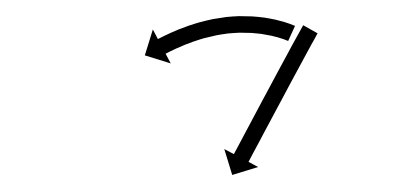

<svg xmlns="http://www.w3.org/2000/svg" viewBox="-20 -268 508 232"><path d="M327.2 -218.9C327.5 -218.8 327.9 -218.6 328.2 -218.5L336.5 -236.7C336.1 -236.8 335.7 -237 335.3 -237.2C335.3 -237.2 335.3 -237.2 335.2 -237.2C335.2 -237.2 335.1 -237.3 335.1 -237.3C333.6 -237.9 332 -238.5 330.4 -239.1C330.4 -239.1 330.3 -239.2 330.3 -239.2C330.2 -239.2 330.2 -239.2 330.2 -239.2C327.6 -240.1 325 -241 322.4 -241.8C322.4 -241.8 322.3 -241.8 322.3 -241.8C322.2 -241.8 322.2 -241.8 322.2 -241.8C318.7 -242.8 315.2 -243.7 311.8 -244.5C311.8 -244.5 311.7 -244.5 311.6 -244.5C311.6 -244.5 311.5 -244.5 311.5 -244.5C307.3 -245.4 303.2 -246.1 299 -246.8C299 -246.8 298.9 -246.8 298.8 -246.8C298.8 -246.8 298.7 -246.8 298.7 -246.8C294 -247.4 289.2 -247.9 284.5 -248.2C284.5 -248.2 284.4 -248.2 284.3 -248.2C284.3 -248.2 284.2 -248.2 284.2 -248.2C279.1 -248.4 274 -248.5 268.9 -248.5C268.9 -248.5 268.9 -248.5 268.8 -248.5C268.7 -248.5 268.6 -248.5 268.6 -248.5C263.4 -248.3 258.1 -247.9 252.9 -247.4C252.9 -247.4 252.8 -247.3 252.8 -247.3C252.7 -247.3 252.6 -247.3 252.6 -247.3C247.4 -246.6 242.2 -245.8 237 -244.9C237 -244.9 236.9 -244.8 236.9 -244.8C236.8 -244.8 236.7 -244.8 236.7 -244.8C231.7 -243.7 226.7 -242.6 221.8 -241.2C221.8 -241.2 221.7 -241.2 221.7 -241.2C221.6 -241.2 221.6 -241.2 221.6 -241.2C216.9 -239.9 212.4 -238.4 207.8 -236.9C207.8 -236.9 207.8 -236.9 207.7 -236.9C207.7 -236.9 207.6 -236.8 207.6 -236.8C203.5 -235.4 199.5 -233.9 195.5 -232.3C195.5 -232.3 195.5 -232.3 195.4 -232.2C195.4 -232.2 195.3 -232.2 195.3 -232.2C192 -230.8 188.6 -229.4 185.3 -227.9C185.3 -227.9 185.2 -227.9 185.2 -227.8C185.2 -227.8 185.2 -227.8 185.2 -227.8C182.6 -226.6 180 -225.4 177.5 -224.2C177.5 -224.2 177.5 -224.2 177.5 -224.2C177.5 -224.1 177.4 -224.1 177.4 -224.1C175.8 -223.3 174.2 -222.5 172.6 -221.7L172.5 -221.7L172.5 -221.7C172 -221.4 171.4 -221.1 170.8 -220.8L164.7 -232.4L155 -201.1L186.3 -191.4L180.1 -203.1C180.7 -203.3 181.2 -203.6 181.8 -203.9L181.8 -203.9L181.7 -203.9C183.3 -204.7 184.8 -205.5 186.4 -206.3C186.4 -206.3 186.4 -206.2 186.3 -206.2C186.3 -206.2 186.3 -206.2 186.3 -206.2C188.7 -207.4 191.1 -208.5 193.6 -209.7C193.6 -209.7 193.6 -209.7 193.5 -209.6C193.5 -209.6 193.5 -209.6 193.5 -209.6C196.6 -211 199.8 -212.4 203 -213.7C203 -213.7 203 -213.7 202.9 -213.7C202.9 -213.7 202.9 -213.7 202.9 -213.7C206.7 -215.2 210.5 -216.6 214.3 -218C214.3 -218 214.3 -218 214.2 -218C214.2 -218 214.2 -217.9 214.2 -217.9C218.4 -219.4 222.8 -220.7 227.1 -222C227.1 -222 227.1 -222 227 -221.9C226.9 -221.9 226.9 -221.9 226.9 -221.9C231.5 -223.1 236.2 -224.2 240.9 -225.2C240.9 -225.2 240.8 -225.2 240.8 -225.2C240.7 -225.2 240.6 -225.2 240.6 -225.2C245.5 -226.1 250.3 -226.9 255.2 -227.5C255.2 -227.5 255.1 -227.5 255 -227.5C255 -227.5 254.9 -227.5 254.9 -227.5C259.7 -227.9 264.6 -228.3 269.5 -228.5C269.5 -228.5 269.4 -228.5 269.3 -228.5C269.2 -228.5 269.2 -228.5 269.2 -228.5C273.9 -228.5 278.6 -228.4 283.3 -228.2C283.3 -228.2 283.2 -228.2 283.2 -228.2C283.1 -228.2 283 -228.3 283 -228.3C287.4 -227.9 291.8 -227.5 296.2 -227C296.2 -227 296.1 -227 296.1 -227C296 -227 295.9 -227 295.9 -227C299.8 -226.4 303.7 -225.7 307.5 -224.9C307.5 -224.9 307.4 -224.9 307.4 -225C307.3 -225 307.3 -225 307.3 -225C310.4 -224.2 313.6 -223.5 316.7 -222.6C316.7 -222.6 316.7 -222.6 316.6 -222.6C316.6 -222.6 316.5 -222.6 316.5 -222.6C318.9 -221.9 321.2 -221.2 323.5 -220.4C323.5 -220.4 323.5 -220.4 323.4 -220.4C323.4 -220.4 323.3 -220.4 323.3 -220.4C324.7 -219.9 326 -219.4 327.4 -218.8C327.4 -218.8 327.3 -218.9 327.3 -218.9C327.2 -218.9 327.2 -218.9 327.2 -218.9ZM362.8 -226.1C363.2 -226.6 363.5 -227.2 363.8 -227.7L346.4 -237.5C346 -237 345.7 -236.4 345.4 -235.8L345.4 -235.8L345.4 -235.8C344.5 -234.2 343.6 -232.6 342.7 -230.9L342.7 -230.9L342.7 -230.9C341.3 -228.4 339.9 -225.9 338.5 -223.3L338.5 -223.3L338.5 -223.3C336.7 -220 334.8 -216.7 333 -213.4L333 -213.4L333 -213.4C330.9 -209.5 328.8 -205.5 326.7 -201.6C324.3 -197.2 321.9 -192.9 319.6 -188.5C317 -183.8 314.5 -179.1 312 -174.4C309.4 -169.5 306.8 -164.7 304.2 -159.8C301.6 -155 299 -150.1 296.4 -145.3C293.9 -140.6 291.4 -135.9 288.9 -131.2C286.6 -126.8 284.2 -122.4 281.9 -118C279.8 -114.1 277.7 -110.1 275.6 -106.2C273.8 -102.8 272.1 -99.5 270.3 -96.2C268.9 -93.6 267.5 -91 266.2 -88.5C265.3 -86.8 264.4 -85.2 263.5 -83.5C263.2 -82.9 262.9 -82.3 262.6 -81.8L251 -87.9L260.6 -56.6L291.9 -66.2L280.3 -72.4C280.6 -72.9 280.9 -73.5 281.2 -74.1C282.1 -75.8 283 -77.4 283.8 -79.1C285.2 -81.6 286.6 -84.2 287.9 -86.8C289.7 -90.1 291.5 -93.4 293.3 -96.8C295.3 -100.7 297.4 -104.7 299.5 -108.6C301.9 -113 304.2 -117.4 306.6 -121.8C309.1 -126.5 311.6 -131.2 314.1 -135.9C316.7 -140.7 319.3 -145.6 321.9 -150.4C324.4 -155.3 327 -160.1 329.6 -164.9C332.2 -169.6 334.7 -174.3 337.2 -179C339.5 -183.4 341.9 -187.7 344.3 -192.1C346.4 -196 348.5 -199.9 350.6 -203.8L350.6 -203.8L350.6 -203.8C352.4 -207.1 354.2 -210.4 356 -213.7L356 -213.7L356 -213.7C357.4 -216.2 358.8 -218.7 360.2 -221.2L360.2 -221.2L360.2 -221.2C361.1 -222.8 361.9 -224.5 362.8 -226.1L362.8 -226.1Z"/></svg>

Font: FRB American Cursive Just Arrows Semibold
Style: Italic
Weight: 600
Italic angle: -25°
Version: Version 2.0;Modular Font Editor K font №1